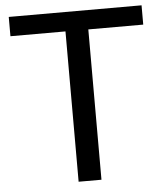

<svg xmlns="http://www.w3.org/2000/svg" viewBox="-52 -762 693 808"><g transform="rotate(-5 295.0 -358.0)"><path d="M576 -635H344V0H247.5V-635H15V-716.5H576Z"/></g></svg>

Font: Lato
Style: Regular
Weight: 400
Designer: Lukasz Dziedzic with Adam Twardoch and Botio Nikoltchev
Foundry: tyPoland Lukasz Dziedzic
Version: Version 2.010; 2014-09-01; http://www.latofonts.com/; ttfaut